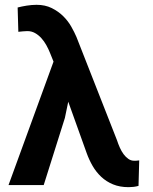

<svg xmlns="http://www.w3.org/2000/svg" viewBox="-20 -773 640 802"><path d="M162.6 0H15.6L203.6 -515.6L189 -551.8Q182.6 -567.9 173.6 -584.2Q164.6 -600.6 152.6 -613.8Q140.6 -627 126.2 -635Q111.8 -643.1 94.2 -643.1Q85.9 -643.1 76.2 -642.1Q66.4 -641.1 56.6 -640.1L53.7 -741.7Q61.5 -743.7 71.3 -745.8Q81.1 -748 91.6 -749.5Q102.1 -751 112.5 -752Q123 -752.9 132.8 -752.9Q168.5 -752.9 196 -739.3Q223.6 -725.6 243.9 -705.6Q264.2 -685.5 277.6 -661.9Q291 -638.2 299.3 -618.7L468.8 -187Q473.6 -171.9 480.5 -156.5Q487.3 -141.1 496.3 -128.9Q505.4 -116.7 516.4 -109.1Q527.3 -101.6 540 -101.6Q543.9 -101.6 546.1 -101.6Q548.3 -101.6 550.3 -101.8Q552.2 -102.1 554.7 -102.3Q557.1 -102.5 561.5 -103L558.6 3.4Q548.8 6.3 537.8 7.6Q526.9 8.8 517.1 8.8Q480.5 8.8 452.1 -2.9Q423.8 -14.6 402.8 -34.4Q381.8 -54.2 366.9 -79.8Q352.1 -105.5 342.3 -132.8L265.1 -348.1L251 -280.3Z"/></svg>

Font: Roboto Mono
Style: Bold
Weight: 700
Designer: Google
Version: Version 2.000985; 2015; ttfautohint (v1.3)